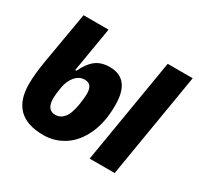

<svg xmlns="http://www.w3.org/2000/svg" viewBox="-118 -661 849 818"><g transform="rotate(30 306.0 -252.0)"><path d="M20 -146Q20 -194 31 -260L75 -516H198L161 -296H167Q187 -339 214 -360Q241 -381 283 -381Q333 -381 358.5 -349Q384 -317 384 -250Q384 -166 356 -106.5Q328 -47 282 -17.5Q236 12 182 12Q100 12 60 -28Q20 -68 20 -146ZM250 -181Q255 -214 255 -232Q255 -257 246 -269Q237 -281 217 -281Q191 -281 171.5 -258.5Q152 -236 146 -200Q140 -166 140 -146Q140 -116 151 -102Q162 -88 182 -88Q207 -88 224.5 -109Q242 -130 250 -181ZM489 -516H612L526 0H403Z"/></g></svg>

Font: iA Writer Mono V
Style: Regular
Weight: 400
Italic angle: -9.5°
Designer: Mike Abbink, Paul van der Laan, Pieter van Rosmalen
Foundry: Bold Monday
Version: Version 2.000